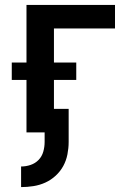

<svg xmlns="http://www.w3.org/2000/svg" viewBox="-20 -540 540 783"><path d="M66 223V139Q86 139 105 132.5Q124 126 137.5 112Q151 98 156.5 78.5Q162 59 162 39V0H88V-214H28V-285H88V-520H449V-424H200V-285H291V-214H200V-96H260V39Q260 64 255 89.5Q250 115 238 137Q226 159 207 176.5Q188 194 165 204.5Q142 215 116.5 219Q91 223 66 223Z"/></svg>

Font: Iosevka Custom
Style: Bold
Weight: 700
Monospace: yes
Designer: Belleve Invis
Foundry: Belleve Invis
Version: Version 30.3.3; ttfautohint (v1.8.3)